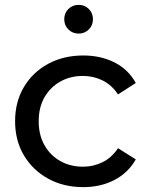

<svg xmlns="http://www.w3.org/2000/svg" viewBox="-20 -763 611 789"><path d="M322 6Q241 6 177.5 -29Q114 -64 78 -125Q42 -186 42 -265Q42 -344 78 -405Q114 -466 177.5 -500.5Q241 -535 322 -535Q394 -535 450.5 -506.5Q507 -478 538 -422L465 -375Q439 -414 401.5 -432.5Q364 -451 321 -451Q269 -451 228 -428Q187 -405 163 -363.5Q139 -322 139 -265Q139 -208 163 -166Q187 -124 228 -101Q269 -78 321 -78Q364 -78 401.5 -96.5Q439 -115 465 -154L538 -108Q507 -53 450.5 -23.5Q394 6 322 6ZM303 -625Q278 -625 261 -642Q244 -659 244 -684Q244 -709 261 -726Q278 -743 303 -743Q328 -743 345 -726Q362 -709 362 -684Q362 -659 345 -642Q328 -625 303 -625Z"/></svg>

Font: MOST Montserrat Medium
Style: Regular
Weight: 500
Designer: Julieta Ulanovsky
Foundry: Julieta Ulanovsky
Version: Version 8.000;March 11, 2024;FontCreator 15.0.0.2926 64-bit